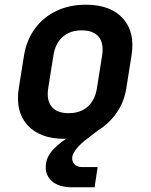

<svg xmlns="http://www.w3.org/2000/svg" viewBox="-20 -580 640 816"><path d="M286 216Q227 216 197.5 187Q168 158 176 113Q179 88 200 62.5Q221 37 262 9Q257 10 254 10Q149 10 96.5 -48.5Q44 -107 60 -206L82 -344Q93 -410 128.5 -458.5Q164 -507 219.5 -533.5Q275 -560 345 -560Q450 -560 502.5 -501.5Q555 -443 539 -345L517 -206Q508 -147 476 -101Q444 -55 398 -27L350 10Q321 32 305.5 51.5Q290 71 287 87Q285 105 296 117.5Q307 130 330 130H395L382 216ZM272 -99Q321 -99 352.5 -126.5Q384 -154 392 -206L414 -344Q422 -396 399.5 -423.5Q377 -451 327 -451Q278 -451 246.5 -423.5Q215 -396 207 -344L185 -206Q177 -154 199.5 -126.5Q222 -99 272 -99Z"/></svg>

Font: JetBrains Mono NL
Style: Bold Italic
Weight: 700
Italic angle: -9°
Designer: Philipp Nurullin, Konstantin Bulenkov
Foundry: JetBrains
Version: Version 2.304; ttfautohint (v1.8.4.7-5d5b)